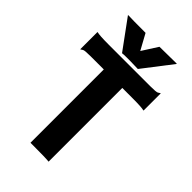

<svg xmlns="http://www.w3.org/2000/svg" viewBox="-249 -913 1000 1000"><g transform="rotate(45 250.5 -413.5)"><path d="M318.4 2.9Q294.9 0 197.8 0H182.1V-540H85.4Q42.5 -540 34.7 -535.6Q26.9 -531.2 22.5 -527.8L21 -528.3V-653.3L22.5 -654.8Q38.6 -649.4 109.4 -649.4H415.5Q458.5 -649.4 466.3 -653.8Q474.1 -658.2 478.5 -661.6L480 -661.1V-536.1L478.5 -534.7Q462.4 -540 391.6 -540H318.4ZM246.6 -668.5H221.7Q201.2 -668.5 189.5 -667L71.3 -828.6L72.8 -830.1Q96.2 -828.6 201.2 -828.6L248.5 -742.2L303.7 -828.6L428.2 -830.1L430.2 -828.6L305.7 -667Z"/></g></svg>

Font: HammersmithOne
Style: Regular
Weight: 400
Designer: Nicole Fally
Foundry: Nicole Fally
Version: Version 1.003